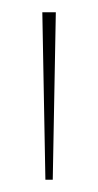

<svg xmlns="http://www.w3.org/2000/svg" viewBox="-20 -720 160 313"><path d="M54 -427 49 -700H71L66 -427Z"/></svg>

Font: Georama Condensed Thin
Style: Regular
Weight: 100
Width: 3
Designer: Jean-Baptiste Levee
Foundry: Production Type
Version: Version 1.000